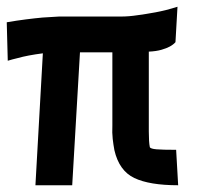

<svg xmlns="http://www.w3.org/2000/svg" viewBox="-37 -549 587 569"><path d="M296 -394H200L177 0H68L90 -391Q67 -388 48.5 -384.5Q30 -381 16 -377Q-1 -373 -14 -369L-17 -483Q12 -488 39.5 -491.5Q67 -495 89 -497Q115 -499 138 -500H322Q345 -500 371 -504Q394 -507 424 -512.5Q454 -518 489 -529L483 -424Q477 -417 466 -411Q457 -406 441.5 -401.5Q426 -397 404 -396V-159Q404 -128 407 -113Q409 -108 427 -106.5Q445 -105 485 -105L491 0Q406 0 361 -21.5Q316 -43 302 -104Q299 -120 297 -137.5Q295 -155 296 -177Z"/></svg>

Font: Panefresco 999wt
Style: Regular
Weight: 900
Version: Version 1.001